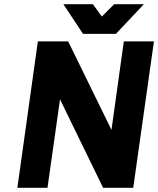

<svg xmlns="http://www.w3.org/2000/svg" viewBox="-20 -898 756 918"><path d="M283 -878 377 -736H534L668 -878H526L467 -819L424 -878ZM161 -700 63 0H207L267 -423L473 0H617L716 -700H572L513 -277L306 -700Z"/></svg>

Font: Unageo
Style: ExtraBold-Italic
Weight: 800
Designer: Richard Sepsi
Foundry: Richard Sepsi
Version: Version 2.000